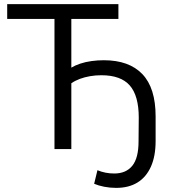

<svg xmlns="http://www.w3.org/2000/svg" viewBox="-20 -725 832 934"><path d="M545 189Q515 189 487 183.5Q459 178 438 169L454 103Q473 111 493.5 115Q514 119 536 119Q593 119 623.5 81.5Q654 44 654 -37L655 -153Q655 -259 611.5 -309Q568 -359 473 -359Q445 -359 418.5 -354.5Q392 -350 369 -341.5Q346 -333 327 -320V0H245V-633H15V-705H556V-633H327V-396Q345 -407 370.5 -415.5Q396 -424 425.5 -428Q455 -432 485 -432Q608 -432 672.5 -364.5Q737 -297 737 -159V-39Q737 35 714 86Q691 137 648.5 163Q606 189 545 189Z"/></svg>

Font: Nunito Sans 10pt SemiCondensed
Style: Regular
Weight: 400
Width: 4
Designer: Vernon Adams
Foundry: Vernon Adams
Version: Version 3.101;gftools[0.9.27]